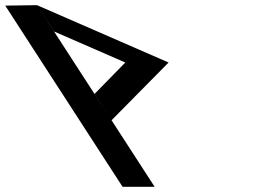

<svg xmlns="http://www.w3.org/2000/svg" viewBox="-415 -725 1046 743"><path d="M16.7 -259.6 -271.8 -705 -394.8 -703.3 59.4 -2H183.5ZM16.7 -259.6 237.4 -483.1 -271.8 -705 -205.4 -603 69.9 -483.1 -49.1 -361.6Z"/></svg>

Font: Hussar
Style: BdOpOblSeven
Weight: 700
Foundry: Cannot Into Space Fonts
Version: Version 2.00